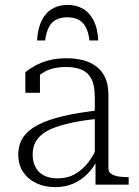

<svg xmlns="http://www.w3.org/2000/svg" viewBox="-20 -758 569 788"><path d="M257 -738Q222 -738 194.5 -722Q167 -706 151 -673.5Q135 -641 132 -592H165Q170 -627 181.5 -648Q193 -669 212 -678Q231 -687 256 -687Q282 -687 300.5 -678Q319 -669 331 -648.5Q343 -628 347 -592H383Q381 -641 364.5 -673.5Q348 -706 320.5 -722Q293 -738 257 -738ZM383 -305V-271Q327 -265 283 -256Q239 -247 207 -235.5Q175 -224 154.5 -208Q134 -192 124 -171.5Q114 -151 114 -124Q114 -95 125.5 -72.5Q137 -50 160 -38Q183 -26 217 -26Q257 -26 288.5 -44Q320 -62 343 -92.5Q366 -123 380 -159L382 -106Q365 -71 339.5 -45Q314 -19 281 -4.5Q248 10 207 10Q163 10 128.5 -6.5Q94 -23 74.5 -53Q55 -83 55 -123Q55 -165 75.5 -195Q96 -225 137 -246Q178 -267 239.5 -281.5Q301 -296 383 -305ZM372 0V-109H369V-360Q369 -408 355 -434.5Q341 -461 315 -472Q289 -483 252 -483Q198 -483 164 -464Q130 -445 111 -418Q110 -426 112 -434Q114 -442 118 -449Q122 -456 128.5 -461Q135 -466 144 -467V-377H84V-462Q99 -474 122.5 -487.5Q146 -501 179 -510Q212 -519 254 -519Q288 -519 318.5 -511.5Q349 -504 373 -487Q397 -470 411 -441Q425 -412 425 -368V-66Q425 -53 436 -45Q447 -37 465 -34Q483 -31 507 -31H508V0Z"/></svg>

Font: Roboto Serif 36pt ExtraLight
Style: Regular
Weight: 250
Designer: Greg Gazdowicz
Foundry: Commercial Type
Version: Version 1.008